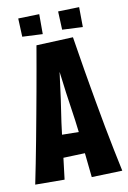

<svg xmlns="http://www.w3.org/2000/svg" viewBox="-94 -905 644 967"><g transform="rotate(-10 228.0 -422.0)"><path d="M295 5Q289 -50 283 -109.5Q277 -169 270 -230Q263 -291 254 -349Q247 -394 241.5 -435.5Q236 -477 231.5 -514Q227 -551 222.5 -582.5Q218 -614 214 -638L136 -697L324 -705Q331 -662 338 -618.5Q345 -575 352 -532.5Q359 -490 366.5 -448Q374 -406 381 -365Q393 -297 405 -233Q417 -169 429 -110.5Q441 -52 452 0ZM128 -114V-232L324 -229V-121ZM158 -6 8 -7Q18 -56 29 -111.5Q40 -167 51.5 -228.5Q63 -290 75 -355Q85 -410 95.5 -467Q106 -524 116 -582Q126 -640 136 -697L324 -705L240 -630Q235 -600 229 -557Q223 -514 216.5 -461.5Q210 -409 201 -351Q192 -294 185 -234.5Q178 -175 171.5 -117Q165 -59 158 -6ZM69 -846 177 -849V-747L73 -752ZM273 -846 381 -849 382 -747 277 -752Z"/></g></svg>

Font: Truculenta Black
Style: Regular
Weight: 900
Version: Version 1.002